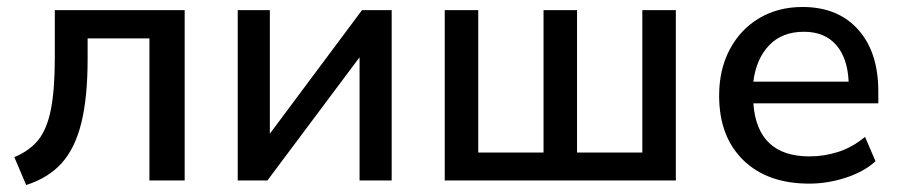

<svg xmlns="http://www.w3.org/2000/svg" viewBox="-20 -517 2580 550"><path d="M55 13 21 -67Q65 -85 90 -116.5Q115 -148 126 -204.5Q137 -261 137 -351V-488H509V0H408V-407H231V-348Q231 -238 213 -165Q195 -92 156.5 -49.5Q118 -7 55 13Z M661 0V-488H753V-134L1017 -488H1102V0H1010V-353L746 0Z M1254 0V-488H1350V-80H1537V-488H1633V-80H1820V-488H1916V0Z M2298 9Q2178 9 2109 -58.5Q2040 -126 2040 -243Q2040 -318 2070.5 -375.5Q2101 -433 2155 -465Q2209 -497 2279 -497Q2380 -497 2438 -432.5Q2496 -368 2496 -255V-221H2138Q2149 -69 2299 -69Q2341 -69 2381.5 -82Q2422 -95 2458 -125L2488 -55Q2455 -25 2403 -8Q2351 9 2298 9ZM2283 -426Q2220 -426 2183 -387Q2146 -348 2138 -283H2411Q2408 -351 2375 -388.5Q2342 -426 2283 -426Z"/></svg>

Font: Nunito Sans SemiBold
Style: Regular
Weight: 600
Designer: Vernon Adams
Foundry: Vernon Adams
Version: Version 3.101; ttfautohint (v1.8.4.7-5d5b);gftools[0.9.27]